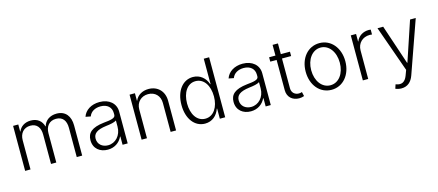

<svg xmlns="http://www.w3.org/2000/svg" viewBox="-60 -1385 5131 2250"><g transform="rotate(-15 2505.0 -260.0)"><path d="M85 0H150V-354C150 -437 198 -496 280 -496C361 -496 399 -439 399 -356V0H463V-355C463 -437 508 -496 591 -496C673 -496 711 -440 711 -355V0H777V-366C777 -478 721 -553 613 -553C531 -553 471 -509 453 -442H450C432 -509 381 -553 300 -553C227 -553 173 -516 151 -460H148V-546H85Z M1087 11C1168 11 1231 -32 1263 -100H1267V0H1329V-386C1329 -486 1250 -554 1134 -554C1033 -554 957 -504 932 -429L993 -417C1012 -471 1065 -502 1133 -502C1213 -502 1264 -457 1264 -386V-363C1264 -323 1203 -315 1122 -307C972 -290 917 -237 917 -148C917 -44 994 11 1087 11ZM980 -150C980 -211 1021 -248 1139 -263C1192 -269 1240 -278 1265 -295V-221C1265 -113 1192 -38 1103 -38C1033 -38 980 -82 980 -150Z M1563 -350C1563 -436 1624 -496 1708 -496C1793 -496 1850 -437 1850 -351V0H1916V-360C1916 -475 1840 -553 1728 -553C1652 -553 1591 -515 1566 -455H1563V-546H1498V0H1563Z M2267 11C2354 11 2416 -44 2443 -123H2447V0H2512V-728H2447V-420H2443C2417 -498 2354 -554 2267 -554C2143 -554 2054 -441 2054 -271C2054 -103 2141 11 2267 11ZM2122 -271C2122 -402 2184 -499 2284 -499C2385 -499 2448 -403 2448 -271C2448 -142 2386 -44 2284 -44C2183 -44 2122 -141 2122 -271Z M2823 11C2904 11 2967 -32 2999 -100H3003V0H3065V-386C3065 -486 2986 -554 2870 -554C2769 -554 2693 -504 2668 -429L2729 -417C2748 -471 2801 -502 2869 -502C2949 -502 3000 -457 3000 -386V-363C3000 -323 2939 -315 2858 -307C2708 -290 2653 -237 2653 -148C2653 -44 2730 11 2823 11ZM2716 -150C2716 -211 2757 -248 2875 -263C2928 -269 2976 -278 3001 -295V-221C3001 -113 2928 -38 2839 -38C2769 -38 2716 -82 2716 -150Z M3268 -676V-546H3191V-493H3268V-126C3268 -42 3327 10 3409 10C3430 10 3448 6 3469 -1L3457 -53C3445 -48 3433 -46 3419 -46C3372 -46 3333 -77 3333 -132V-493H3444V-546H3333V-676Z M3802 12C3942 12 4042 -108 4042 -271C4042 -434 3942 -554 3802 -554C3660 -554 3561 -434 3561 -271C3561 -108 3660 12 3802 12ZM3628 -271C3628 -402 3701 -500 3802 -500C3903 -500 3975 -402 3975 -271C3975 -140 3904 -43 3802 -43C3700 -43 3628 -140 3628 -271Z M4182 0H4247V-346C4247 -433 4310 -494 4396 -494C4407 -494 4417 -493 4425 -492V-551C4417 -552 4411 -553 4402 -553C4332 -553 4274 -517 4249 -455H4246V-546H4182Z M4597 208C4670 208 4719 165 4745 91L4970 -546H4901L4740 -65H4736L4575 -546H4506L4704 12L4679 79C4653 147 4607 169 4546 145L4540 144L4524 193C4546 203 4572 208 4597 208Z"/></g></svg>

Font: Wafeq Light
Style: Regular
Weight: 300
Designer: Rasmus Andersson & Azza Alameddine
Foundry: Google & TypeTogether
Version: Version 3.000;January 28, 2025;FontCreator 15.0.0.3014 64-bi